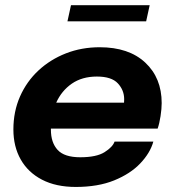

<svg xmlns="http://www.w3.org/2000/svg" viewBox="-20 -728 692 760"><path d="M587 -167.5Q574.5 -122.5 535.2 -81.2Q496 -40 432 -14Q368 12 280 12Q201.5 12 146.2 -16.8Q91 -45.5 62 -96.8Q33 -148 33 -215.5Q33 -286.5 59.2 -346Q85.5 -405.5 132.2 -449Q179 -492.5 241 -516.8Q303 -541 374.5 -541Q490 -541 555 -480.2Q620 -419.5 620 -320Q620 -297.5 615.5 -268.2Q611 -239 604 -219H181.5Q181.5 -217 181.5 -214.5Q181.5 -163.5 208.2 -134.5Q235 -105.5 297.5 -105.5Q362 -105.5 394 -125.8Q426 -146 433.5 -167.5ZM363.5 -425Q305 -425 264.2 -396.8Q223.5 -368.5 202.5 -321.5H471Q471.5 -328 471.5 -335.5Q471.5 -371 446.5 -398Q421.5 -425 363.5 -425ZM247 -643.5 261 -707.5H572.5L558.5 -643.5Z"/></svg>

Font: Epilogue
Style: Bold Italic
Weight: 700
Italic angle: -12°
Designer: Tyler Finck
Foundry: Etcetera Type Co
Version: Version 2.111; ttfautohint (v1.8.3)